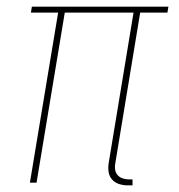

<svg xmlns="http://www.w3.org/2000/svg" viewBox="-20 -550 540 578"><path d="M364 8Q351 8 338.5 4Q326 0 317.5 -9.5Q309 -19 307 -32Q305 -45 307 -58L382 -512H175L90 0H70L155 -512H73L76 -530H487L484 -512H402L327 -58Q325 -49 326.5 -39.5Q328 -30 334 -23Q340 -16 349 -13Q358 -10 367 -10H379V8Z"/></svg>

Font: Iosevka Curly Thin Oblique
Style: Regular
Weight: 100
Italic angle: -9°
Monospace: yes
Designer: Belleve Invis
Foundry: Belleve Invis
Version: Version 11.1.0; ttfautohint (v1.8.3)